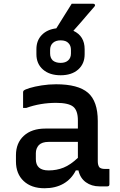

<svg xmlns="http://www.w3.org/2000/svg" viewBox="-20 -993 640 1023"><path d="M362 -973H477Q483 -973 485.5 -968.5Q488 -964 484 -959Q461 -933 445.5 -914.5Q430 -896 413.5 -877Q397 -858 371 -829Q431 -801 431 -731V-704Q431 -653 396.5 -622.5Q362 -592 303 -592Q244 -592 209 -622.5Q174 -653 174 -704V-731Q174 -777 202.5 -806.5Q231 -836 280 -842Q300 -875 320 -906Q340 -937 362 -973ZM303 -778Q277 -778 262 -764.5Q247 -751 247 -727V-708Q247 -685 261 -671Q277 -658 303 -658Q329 -658 343.5 -671.5Q358 -685 358 -708V-727Q358 -750 345 -763Q332 -778 303 -778ZM501 -348V-134Q501 -112 510 -101Q520 -93 537 -93H563V-11Q563 0 552 0H510Q468 0 437.5 -22Q407 -44 398 -85H384Q361 -39 318.5 -14.5Q276 10 217 10Q147 10 106 -28.5Q65 -67 65 -133V-166Q65 -231 107 -269.5Q149 -308 222 -308H395V-351Q395 -405 369.5 -425Q344 -445 279 -445Q195 -445 120 -418H103V-501Q103 -507 106 -510Q112 -516 138 -524Q164 -532 202 -538Q240 -544 279 -544Q396 -544 448.5 -499Q501 -454 501 -348ZM171 -145Q171 -85 239 -85Q282 -85 319 -100Q356 -115 395 -152V-237H239Q204 -237 187 -220Q171 -202 171 -177Z"/></svg>

Font: Recursive Mn Lnr St Med
Style: Regular
Weight: 500
Monospace: yes
Version: Version 1.079;hotconv 1.0.112;makeotfexe 2.5.65598; ttfautoh